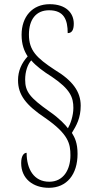

<svg xmlns="http://www.w3.org/2000/svg" viewBox="-20 -780 457 916"><path d="M213 116C299 116 350 52 350 -46C350 -97 337 -124 323 -146C345 -182 365 -217 365 -276C365 -343 326 -396 241 -447C154 -504 118 -540 118 -615C118 -687 152 -731 214 -731C285 -731 303 -686 303 -622C322 -622 332 -636 332 -667C332 -718 295 -760 217 -760C134 -760 83 -700 83 -614C83 -568 95 -537 112 -511C83 -479 66 -442 66 -397C66 -328 103 -279 196 -217C307 -140 316 -94 316 -39C316 29 283 87 215 87C141 87 107 26 107 -51C94 -51 81 -37 81 -2C81 72 137 116 213 116ZM304 -168C293 -183 264 -215 216 -248C123 -314 100 -342 100 -400C100 -439 112 -473 129 -492C152 -465 187 -439 227 -414C316 -354 330 -315 330 -265C330 -228 316 -188 304 -168Z"/></svg>

Font: Noto Serif Devanagari ExtraCondensed ExtraLight
Style: Regular
Weight: 200
Width: 2
Designer: Universal Thirst, Indian Type Foundry and the Monotype Design Team
Foundry: Monotype Imaging Inc.
Version: Version 2.004